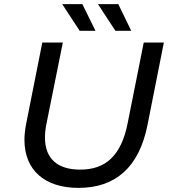

<svg xmlns="http://www.w3.org/2000/svg" viewBox="-20 -907 831 935"><path d="M368 -757H445L381 -887H283ZM542 -757H619L556 -887H457ZM362 8C543 8 657 -93 698 -297L778 -700H680L601 -304C570 -150 495 -81 371 -81C260 -81 199 -134 199 -237C199 -257 201 -279 206 -303L286 -700H186L107 -302C102 -275 99 -250 99 -226C99 -80 196 8 362 8Z"/></svg>

Font: AWKNG-Font Medium
Style: Italic
Weight: 500
Italic angle: -11.3°
Designer: Awakening Church
Foundry: Awakening Church
Version: Version 1.700;PS 001.700;hotconv 1.0.88;makeotf.lib2.5.64775